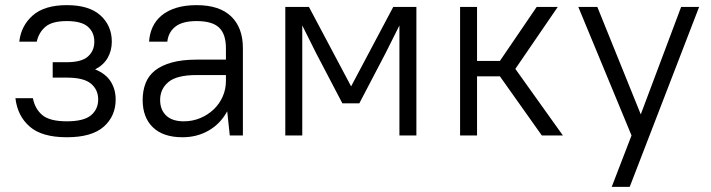

<svg xmlns="http://www.w3.org/2000/svg" viewBox="-20 -527 2765 747"><path d="M240 -507Q327 -507 371 -467Q415 -427 415 -365Q415 -330 399 -302Q383 -274 350 -257Q392 -240 411 -209.5Q430 -179 430 -140Q430 -75 383.5 -34Q337 7 240 7Q143 7 95.5 -34.5Q48 -76 40 -145H108Q116 -103 145 -79Q174 -55 240 -55Q306 -55 334 -78.5Q362 -102 362 -140Q362 -178 334 -201.5Q306 -225 240 -225H185V-285H240Q297 -285 322 -307Q347 -329 347 -365Q347 -401 322 -423Q297 -445 240 -445Q183 -445 157 -423Q131 -401 123 -365H55Q62 -427 107.5 -467Q153 -507 240 -507Z M690 7Q615 7 575 -31.5Q535 -70 535 -138Q535 -174 546.5 -203.5Q558 -233 583.5 -253Q609 -273 649 -284Q689 -295 745 -295H859V-340Q859 -394 832.5 -419.5Q806 -445 745 -445Q690 -445 662.5 -423.5Q635 -402 631 -365H560Q562 -396 574 -422Q586 -448 609 -467Q632 -486 666 -496.5Q700 -507 745 -507Q834 -507 879.5 -463Q925 -419 925 -340V0H874L864 -94Q838 -46 792.5 -19.5Q747 7 690 7ZM695 -55Q729 -55 759 -67.5Q789 -80 811.5 -101.5Q834 -123 846.5 -151.5Q859 -180 859 -212V-235H745Q668 -235 635.5 -208Q603 -181 603 -138Q603 -100 626.5 -77.5Q650 -55 695 -55Z M1210 -320 1156 -428V0H1090V-500H1182L1346 -191L1510 -500H1600V0H1534V-428L1480 -320L1378 -125H1312Z M1925 -230H1836V0H1770V-500H1836V-290H1925L2068 -500H2150L1985 -259L2170 0H2088Z M2437 0 2230 -500H2304L2473 -82L2630 -500H2700L2430 200H2360Z"/></svg>

Font: PT Root UI Web
Style: Regular
Weight: 400
Designer: Vitaly Kuzmin
Foundry: ParaType Ltd.
Version: Version 1.000W